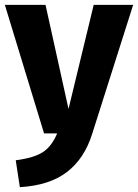

<svg xmlns="http://www.w3.org/2000/svg" viewBox="-26 -551 570 793"><path d="M524 -531 355 1Q323 104 250.5 159.5Q178 215 56 222L39 111Q115 101 151.5 77Q188 53 210 0H156L-6 -531H162L257 -101L361 -531Z"/></svg>

Font: Fira Sans
Style: Bold
Weight: 700
Designer: bBox Type GmbH & Carrois Corporate GbR & Edenspiekermann AG
Foundry: bBox Type GmbH & Carrois Corporate GbR & Edenspiekermann AG
Version: Version 4.301;PS 004.301;hotconv 1.0.88;makeotf.lib2.5.64775